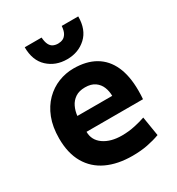

<svg xmlns="http://www.w3.org/2000/svg" viewBox="-184 -879 928 1007"><g transform="rotate(-30 280.0 -376.0)"><path d="M324 12Q235 12 170 -18.5Q105 -49 70 -109.5Q35 -170 35 -259Q35 -329 55.5 -381.5Q76 -434 111.5 -469.5Q147 -505 191.5 -522.5Q236 -540 283 -540Q361 -540 414 -509Q467 -478 494 -418Q521 -358 521 -270Q521 -257 520.5 -242.5Q520 -228 519 -218H177Q177 -167 219.5 -137.5Q262 -108 329 -108Q370 -108 408.5 -116.5Q447 -125 472 -134L491 -17Q456 -4 415 4Q374 12 324 12ZM177 -314H388Q388 -342 378 -367Q368 -392 345.5 -408Q323 -424 286 -424Q250 -424 227 -408.5Q204 -393 192 -368Q180 -343 177 -314ZM280 -598Q211 -598 164.5 -641Q118 -684 118 -764H220Q222 -736 230 -720.5Q238 -705 251 -699Q264 -693 280 -693Q296 -693 309 -699Q322 -705 331 -720.5Q340 -736 342 -764H442Q442 -684 395.5 -641Q349 -598 280 -598Z"/></g></svg>

Font: Ubuntu Sans Mono
Style: Regular
Weight: 400
Monospace: yes
Designer: Dalton Maag Ltd
Foundry: Dalton Maag Ltd
Version: Version 1.006